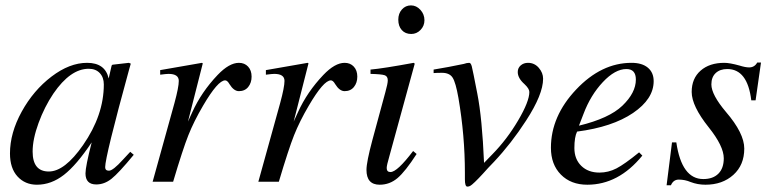

<svg xmlns="http://www.w3.org/2000/svg" viewBox="-20 -674 2865 712"><path d="M463 -111 476 -100Q420 -32 393.5 -11Q367 10 337 10Q297 10 297 -31Q297 -56 320 -146Q264 -62 217 -25.5Q170 11 117 11Q73 11 45 -19.5Q17 -50 17 -105Q17 -181 60.5 -260Q104 -339 171 -390Q238 -441 303 -441Q370 -441 383 -383L394 -431L397 -434L458 -441L465 -438Q464 -434 459 -417Q370 -93 370 -54Q370 -41 384 -41Q399 -41 436 -82ZM365 -361Q365 -387 350 -403Q335 -419 309 -419Q241 -419 178 -327Q145 -278 123 -218Q101 -158 101 -112Q101 -38 161 -38Q220 -38 288 -136Q365 -247 365 -361Z M677 -223 693 -258Q727 -333 787 -396Q830 -441 866 -441Q887 -441 900 -427Q913 -413 913 -390Q913 -367 900.5 -351.5Q888 -336 866 -336Q847 -336 831 -362Q823 -376 815 -376Q788 -376 733 -282Q699 -224 678.5 -172.5Q658 -121 622 0H546L627 -292Q643 -351 643 -374Q643 -400 605 -400Q597 -400 574 -397V-414L729 -441L732 -439Z M1069 -223 1085 -258Q1119 -333 1179 -396Q1222 -441 1258 -441Q1279 -441 1292 -427Q1305 -413 1305 -390Q1305 -367 1292.5 -351.5Q1280 -336 1258 -336Q1239 -336 1223 -362Q1215 -376 1207 -376Q1180 -376 1125 -282Q1091 -224 1070.5 -172.5Q1050 -121 1014 0H938L1019 -292Q1035 -351 1035 -374Q1035 -400 997 -400Q989 -400 966 -397V-414L1121 -441L1124 -439Z M1554 -599Q1554 -578 1539.5 -563Q1525 -548 1505 -548Q1483 -548 1470 -562.5Q1457 -577 1457 -601Q1457 -624 1470.5 -639Q1484 -654 1504 -654Q1524 -654 1539 -637.5Q1554 -621 1554 -599ZM1512 -114 1525 -103Q1483 -38 1454 -13.5Q1425 11 1388 11Q1339 11 1339 -44Q1339 -73 1361 -155L1409 -332Q1418 -364 1418 -376Q1418 -391 1406.5 -395Q1395 -399 1354 -400V-416Q1400 -420 1514 -441L1518 -438L1424 -95Q1414 -61 1414 -51Q1414 -36 1428 -36Q1453 -36 1512 -114Z M1775 -70 1806 -102Q1860 -157 1901.5 -227.5Q1943 -298 1943 -333Q1943 -345 1925 -362Q1900 -384 1900 -407Q1900 -422 1911 -431.5Q1922 -441 1938 -441Q1962 -441 1978 -422.5Q1994 -404 1994 -382Q1994 -324 1931 -227Q1876 -142 1812 -74Q1803 -65 1790 -51Q1777 -37 1771 -30Q1765 -23 1755.5 -13.5Q1746 -4 1741.5 0.5Q1737 5 1731 10Q1725 15 1721 16.5Q1717 18 1713 18Q1704 18 1704 -9V-33Q1704 -171 1680 -311Q1670 -368 1658.5 -386Q1647 -404 1619 -404Q1599 -404 1588 -403V-416Q1643 -425 1700 -437Q1711 -441 1720 -441Q1726 -441 1729.5 -428Q1733 -415 1750 -327Q1768 -236 1775 -70Z M2350 -109 2362 -97Q2274 11 2158 11Q2097 11 2060 -26.5Q2023 -64 2023 -126Q2023 -243 2116.5 -342Q2210 -441 2322 -441Q2361 -441 2382.5 -423Q2404 -405 2404 -373Q2404 -307 2327.5 -255Q2251 -203 2120 -186Q2110 -166 2110 -125Q2110 -84 2135.5 -59Q2161 -34 2203 -34Q2236 -34 2266 -49.5Q2296 -65 2350 -109ZM2144 -252 2127 -208Q2239 -235 2288 -282Q2338 -330 2338 -379Q2338 -418 2303 -418Q2261 -418 2215.5 -369.5Q2170 -321 2144 -252Z M2802 -442 2782 -302H2766Q2752 -418 2677 -418Q2650 -418 2634 -403Q2618 -388 2618 -361Q2618 -323 2672 -259Q2740 -180 2740 -123Q2740 -62 2699.5 -25.5Q2659 11 2596 11Q2567 11 2541 1Q2520 -8 2497 -8Q2477 -8 2468 13H2452L2472 -146H2488Q2508 -10 2588 -10Q2624 -10 2644 -30Q2664 -50 2664 -87Q2664 -132 2608 -202Q2545 -281 2545 -333Q2545 -383 2578 -412Q2611 -441 2666 -441Q2686 -441 2722 -431Q2744 -424 2758 -424Q2778 -424 2788 -442Z"/></svg>

Font: STIX
Style: Italic
Weight: 400
Italic angle: -16.33°
Designer: MicroPress Inc., with final additions and corrections provided by Coen Hoffman, Elsevier (retired)
Version: Version 1.1.1